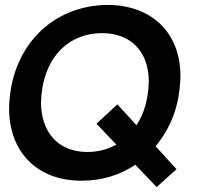

<svg xmlns="http://www.w3.org/2000/svg" viewBox="-20 -726 810 782"><path d="M536 -216 458 -301 373 -222 454 -137C420 -118 380 -107 336 -107C214 -107 147 -191 147 -309C151 -477 247 -590 395 -591C517 -591 586 -512 586 -394C584 -321 567 -264 536 -216ZM17 -285C17 -109 129 10 312 10C395 10 469 -13 531 -55L618 36L699 -37L614 -130C675 -206 712 -293 715 -416C715 -590 601 -706 416 -706C192 -703 22 -536 17 -285Z"/></svg>

Font: Cantarell
Style: BoldOblique
Weight: 700
Italic angle: -8°
Designer: Dave Crossland
Version: Version 0.024